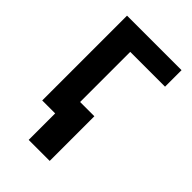

<svg xmlns="http://www.w3.org/2000/svg" viewBox="-272 -817 1143 1143"><g transform="rotate(45 300.0 -245.5)"><path d="M201 223V0H137L171 -153H378V223ZM92 0V-714H551V-575H258V0Z"/></g></svg>

Font: Noto Sans Mono Extra
Style: Regular
Weight: 800
Designer: Monotype Design Team
Foundry: Monotype Imaging Inc.
Version: Version 1.900